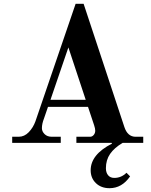

<svg xmlns="http://www.w3.org/2000/svg" viewBox="-20 -750 794 1008"><path d="M245 -226H430L339 -501ZM44 0V-32H78Q108 -32 131 -56Q154 -80 166 -113L377 -730H419L633 -83Q650 -32 692 -32H732V0H624Q580 26 558 58Q536 90 536 133Q536 156 547.5 170Q559 184 580 184Q617 184 644 157L663 176Q620 238 555 238Q511 238 483.5 211.5Q456 185 456 144Q456 61 568 4L566 0H381V-32H453Q464 -32 472 -41.5Q480 -51 480 -64Q480 -75 474 -93L442 -189H232L211 -128Q200 -100 200 -77Q200 -60 214 -46Q228 -32 252 -32H299V0Z"/></svg>

Font: Old Standard TT
Style: Bold
Weight: 700
Designer: Alexey Kryukov <alexios@thessalonica.org.ru>
Version: Version 2.2